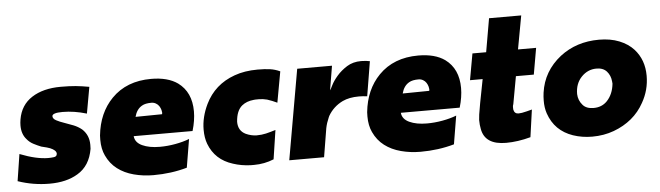

<svg xmlns="http://www.w3.org/2000/svg" viewBox="-41 -710 2992 871"><g transform="rotate(-5 1455.0 -275.0)"><path d="M154.5 11Q80 11 10.5 -13L29.5 -135Q104.5 -105.5 158.5 -105.5Q172 -105.5 184 -107.2Q196 -109 197.5 -117.5L198.5 -121.5Q198.5 -137.5 170.5 -149Q161 -153 131 -160Q113.5 -167 96.2 -176Q79 -185 67 -200Q45.5 -224 45.5 -263Q45.5 -276 48 -291Q59 -356 110.8 -389.2Q162.5 -422.5 242.5 -422.5Q282.5 -422.5 310.8 -419.8Q339 -417 372 -411L350.5 -291Q293.5 -308 241 -308Q194.5 -308 193.5 -293Q193.5 -281 208.8 -273Q224 -265 244.8 -258Q265.5 -251 286 -242.8Q306.5 -234.5 323 -221Q353.5 -193 353.5 -149L353 -130.5Q340 -53.5 283 -20Q232 11 154.5 11Z M627 13.5Q580.5 13.5 538 2.2Q495.5 -9 464 -33Q432.5 -57 415 -95Q400.5 -125.5 400.5 -167L401 -186.5Q411.5 -289 474 -353Q542 -422.5 654 -422.5Q730 -422.5 775 -390.5Q835 -346.5 835 -259Q835 -217.5 821 -170.5H553Q555.5 -141.5 587.2 -126.8Q619 -112 667 -112Q702 -112 738 -118.5Q774 -125 802 -136L780.5 -7Q708.5 13.5 627 13.5ZM569 -257 690 -258.5 691 -265.5 689 -277.5Q686.5 -287 681 -295.5Q675.5 -304 666.2 -309.2Q657 -314.5 646 -314.5Q618 -314.5 603 -305.5Q578 -291.5 569 -257Z M1086 7H1070.5Q1028 5.5 990.5 -7Q910.5 -32 882 -107Q871.5 -135 871.5 -172Q871.5 -229 899.5 -287Q941 -372.5 1033 -405.5Q1079.5 -422.5 1139.5 -422.5Q1172.5 -422.5 1195.5 -419.2Q1218.5 -416 1241 -405.5L1215.5 -265Q1192.5 -276 1170.5 -283Q1151.5 -288 1133 -288Q1112 -288 1109 -287Q1077 -284 1056 -267Q1029.5 -245.5 1026 -194.5Q1026 -153.5 1060 -137Q1084 -126 1109 -125.5Q1132 -125.5 1152 -130.2Q1172 -135 1196 -142.5L1176 -10.5Q1133 7 1086 7Z M1405 0H1246.5L1318.5 -410.5H1477L1458.5 -300Q1461 -302.5 1470.5 -322Q1480 -341.5 1499 -363.5Q1518 -385.5 1545.5 -402.8Q1573 -420 1610.5 -420Q1622.5 -420 1632.2 -418.8Q1642 -417.5 1650 -416L1624 -258.5Q1604 -261 1586 -261Q1542 -261 1511.5 -246.5Q1468.5 -225.5 1445 -185L1442 -178.5Q1431 -153.5 1426.5 -130.5Z M1843.5 13.5Q1797 13.5 1754.5 2.2Q1712 -9 1680.5 -33Q1649 -57 1631.5 -95Q1617 -125.5 1617 -167L1617.5 -186.5Q1628 -289 1690.5 -353Q1758.5 -422.5 1870.5 -422.5Q1946.5 -422.5 1991.5 -390.5Q2051.5 -346.5 2051.5 -259Q2051.5 -217.5 2037.5 -170.5H1769.5Q1772 -141.5 1803.8 -126.8Q1835.5 -112 1883.5 -112Q1918.5 -112 1954.5 -118.5Q1990.5 -125 2018.5 -136L1997 -7Q1925 13.5 1843.5 13.5ZM1785.5 -257 1906.5 -258.5 1907.5 -265.5 1905.5 -277.5Q1903 -287 1897.5 -295.5Q1892 -304 1882.8 -309.2Q1873.5 -314.5 1862.5 -314.5Q1834.5 -314.5 1819.5 -305.5Q1794.5 -291.5 1785.5 -257Z M2233.5 7Q2137.5 7 2124.5 -65.5Q2120.5 -84.5 2120.5 -107L2123 -132Q2126 -156 2152.5 -290.5H2095L2116.5 -410.5H2179L2205.5 -563H2352L2324 -410.5H2406.5L2385.5 -290.5H2304L2280 -158.5L2280.5 -165.5Q2278 -156 2278.5 -148L2279 -140Q2283 -121 2301.5 -121Q2308 -121 2317.2 -122.5Q2326.5 -124 2338.8 -127.2Q2351 -130.5 2363 -133.5L2345.5 -9Q2286.5 7 2233.5 7Z M2625.5 13Q2579 13 2538.2 -1Q2497.5 -15 2470 -42.2Q2442.5 -69.5 2428.5 -110.5Q2419.5 -137.5 2420 -169.5Q2420 -186.5 2422.5 -205Q2436 -302 2516 -365Q2590.5 -422.5 2693.5 -422.5Q2745.5 -422.5 2785.5 -406.5Q2825.5 -390.5 2851 -362.5Q2895 -313.5 2895 -241Q2895 -176 2863 -120Q2840.5 -79 2805.5 -50Q2770.5 -21 2724.5 -4Q2678.5 13 2625.5 13ZM2643 -116Q2680.5 -116 2704.5 -141Q2732.5 -170.5 2737.5 -218.5L2736.5 -229.5Q2734 -256 2717.8 -274.5Q2701.5 -293 2671 -293Q2631 -293 2602.2 -263Q2573.5 -233 2573.5 -185.5Q2574.5 -156.5 2593.5 -135Q2609.5 -116 2643 -116Z"/></g></svg>

Font: Lucymar Sans ExtraBold
Style: Italic
Weight: 800
Italic angle: -10°
Foundry: The League of Moveable Type (original font) / Main changes by Cristiano Sobral with portions from Mirco Monsees
Version: Version 2.00;August 30, 2020;FontCreator 13.0.0.2681 64-bit